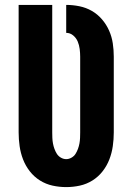

<svg xmlns="http://www.w3.org/2000/svg" viewBox="-20 -755 540 783"><path d="M250 8Q222 8 194.5 2Q167 -4 143 -19Q119 -34 101.5 -56.5Q84 -79 74 -105Q64 -131 60 -159Q56 -187 56 -215V-735H193V-215Q193 -204 193.5 -192.5Q194 -181 196 -170Q198 -159 202 -148Q206 -137 212 -127.5Q218 -118 228.5 -112Q239 -106 250 -106Q261 -106 271.5 -112Q282 -118 288 -127.5Q294 -137 298 -148Q302 -159 304 -170Q306 -181 306.5 -192.5Q307 -204 307 -215V-524Q307 -539 305 -555Q303 -571 297 -585.5Q291 -600 278.5 -610.5Q266 -621 250 -621V-735Q277 -735 304 -729.5Q331 -724 354.5 -710.5Q378 -697 396 -676Q414 -655 425 -630Q436 -605 440 -578Q444 -551 444 -524V-215Q444 -187 440 -159Q436 -131 426 -105Q416 -79 398.5 -56.5Q381 -34 357 -19Q333 -4 305.5 2Q278 8 250 8Z"/></svg>

Font: Iosevka Heavy
Style: Regular
Weight: 900
Monospace: yes
Designer: Belleve Invis
Foundry: Belleve Invis
Version: Version 32.5.0; ttfautohint (v1.8.4)